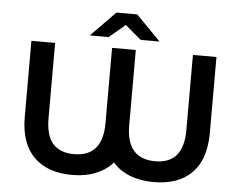

<svg xmlns="http://www.w3.org/2000/svg" viewBox="-59 -966 1309 1048"><g transform="rotate(5 595.5 -442.0)"><path d="M1102 -700V-283Q1102 -139 1028.5 -64.5Q955 10 818 10Q744 10 686.5 -13.5Q629 -37 595 -78Q560 -37 503.5 -13.5Q447 10 373 10Q236 10 162 -65Q88 -140 88 -283V-700H218V-287Q218 -192 257.5 -148Q297 -104 373 -104Q530 -104 530 -287V-700H660V-287Q660 -104 818 -104Q973 -104 973 -287V-700ZM682 -757 594 -831 506 -757H403L537 -894H651L785 -757Z"/></g></svg>

Font: Montserrat Alternates SemiBold
Style: Regular
Weight: 600
Designer: Julieta Ulanovsky
Foundry: Julieta Ulanovsky
Version: Version 7.200